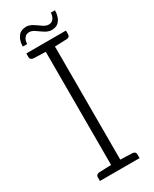

<svg xmlns="http://www.w3.org/2000/svg" viewBox="-211 -871 738 923"><g transform="rotate(-30 158.0 -410.0)"><path d="M213 -774C205 -774 197 -777 189 -781C181 -787 174 -792 166 -797C158 -802 149 -809 141 -813C132 -817 122 -820 112 -820C104 -820 95 -818 87 -815C79 -811 72 -806 68 -799C63 -792 58 -784 56 -774C53 -765 52 -755 52 -745H76C77 -758 79 -769 86 -777C92 -786 102 -790 113 -790C121 -790 129 -787 137 -783C144 -778 152 -772 160 -767C168 -762 177 -755 185 -751C194 -747 204 -744 214 -744C222 -744 231 -746 239 -749C247 -753 254 -759 258 -766C263 -772 267 -780 269 -790C272 -799 273 -809 273 -819H250C250 -806 246 -795 240 -787C234 -778 224 -774 213 -774ZM251 -670C264 -671 270 -677 270 -688V-708H186H135H50V-688C50 -677 57 -671 70 -670H80C85 -670 92 -669 102 -669C112 -669 123 -668 135 -668V-40C123 -40 112 -39 102 -39C92 -39 85 -38 80 -38H70C57 -37 50 -31 50 -20V0H135H186H270V-20C270 -31 264 -37 251 -38H241C236 -38 229 -39 219 -39C209 -39 198 -40 186 -40V-668C198 -668 209 -669 219 -669C229 -669 236 -670 241 -670Z"/></g></svg>

Font: SVN-Aleo
Style: Light
Weight: 300
Designer: Alessio Laiso
Version: Version 1.2.2